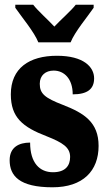

<svg xmlns="http://www.w3.org/2000/svg" viewBox="-20 -786 459 816"><path d="M143 -606H280C298 -651 352 -715 378 -753V-766H302C284 -742 236 -700 211 -673C186 -700 139 -742 121 -766H45V-753C71 -715 125 -651 143 -606ZM203 10C333 10 399 -60 399 -166C399 -266 338 -305 248 -340C170 -370 149 -388 149 -430C149 -466 174 -486 208 -486C253 -486 289 -451 289 -385C352 -385 380 -408 380 -453C380 -501 336 -549 222 -549C104 -549 26 -496 26 -385C26 -287 76 -246 178 -207C246 -180 278 -160 278 -119C278 -83 259 -54 205 -54C149 -54 108 -93 108 -180C60 -180 21 -160 21 -105C21 -39 62 10 203 10Z"/></svg>

Font: Noto Serif Ethiopic ExtraCondensed Black
Style: Regular
Weight: 900
Width: 2
Designer: Monotype Design Team
Foundry: Monotype Imaging Inc.
Version: Version 2.102